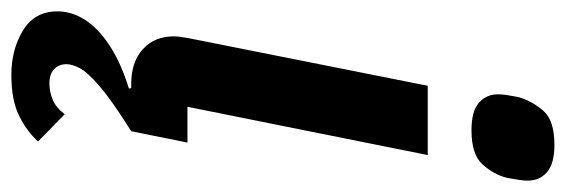

<svg xmlns="http://www.w3.org/2000/svg" viewBox="-355 -436 996 338"><g transform="rotate(90 143.0 -267.0)"><path d="M225 -99 205 0Q151 34 126 55.5Q101 77 94 90.5Q87 104 87 114Q87 127 95.5 135.5Q104 144 121 144Q136 144 150 138Q164 132 175 117L223 164Q205 184 177.5 197.5Q150 211 106 211Q61 211 27.5 190.5Q-6 170 -6 130Q-6 104 9.5 80.5Q25 57 55 37.5Q85 18 130 4L129 0H122Q83 0 60.5 -20.5Q38 -41 38 -75Q38 -81 39 -87Q40 -93 41 -100L125 -522H247L162 -99ZM203 -599Q170 -599 155 -612Q140 -625 140 -646Q140 -653 141.5 -662.5Q143 -672 145 -682Q152 -706 169 -725.5Q186 -745 229 -745Q262 -745 277 -732Q292 -719 292 -698Q292 -691 290.5 -681.5Q289 -672 287 -661Q281 -638 263.5 -618.5Q246 -599 203 -599Z"/></g></svg>

Font: IBM Plex Sans SemiBold
Style: Italic
Weight: 600
Italic angle: -11.31°
Designer: Mike Abbink, Paul van der Laan, Pieter van Rosmalen
Foundry: Bold Monday
Version: Version 3.201